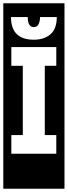

<svg xmlns="http://www.w3.org/2000/svg" viewBox="-30 -937 413 1170"><path d="M-10 213V-917H363V213ZM316 -833H214Q214 -809 205.5 -790.5Q197 -772 176 -772Q139 -772 139 -833H37Q37 -695 176 -695Q240 -695 278 -728.5Q316 -762 316 -833ZM39 0H313V-114H243V-536H313V-650H39V-536H109V-114H39Z"/></svg>

Font: Zilla Slab Highlight
Style: Bold
Weight: 700
Designer: Typotheque Type Foundry
Foundry: Typotheque type foundry
Version: Version 1.1; 2017; ttfautohint (v1.6)